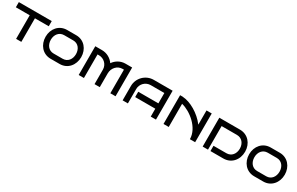

<svg xmlns="http://www.w3.org/2000/svg" viewBox="189 -1866 4915 3180"><g transform="rotate(30 2647.0 -276.0)"><path d="M376 -451H640V-550H11V-451H276V0H376Z M1362 -276C1362 -427 1261 -550 1109 -550H935C782 -550 681 -427 681 -276C681 -124 782 0 935 0H1109C1261 0 1362 -124 1362 -276ZM1262 -276C1262 -179 1205 -100 1109 -100H935C839 -100 781 -179 781 -276C781 -372 839 -451 935 -451H1109C1205 -451 1262 -372 1262 -276Z M1876 -264C1876 -367 1954 -451 2050 -451H2078V0H2178V-550H2050C1958 -550 1878 -503 1828 -431C1778 -503 1695 -550 1601 -550H1473V0H1573V-451H1601C1698 -451 1776 -373 1776 -277V0H1876Z M2951 -552H2591C2438 -552 2313 -428 2313 -275V0H2414V-275C2414 -372 2493 -451 2591 -451H2851V-253H2466V-151H2851V0H2951Z M3700 0V-550H3600V-278C3484 -434 3292 -541 3149 -549V-550H3095V0H3195V-443C3364 -403 3600 -219 3600 0Z M4496 -277C4496 -430 4393 -552 4239 -552H3844V0H3946V-451H4239C4336 -451 4395 -374 4395 -277C4395 -178 4336 -101 4239 -101H3993V0H4239C4393 0 4496 -122 4496 -277Z M5255 -276C5255 -427 5154 -550 5002 -550H4828C4675 -550 4574 -427 4574 -276C4574 -124 4675 0 4828 0H5002C5154 0 5255 -124 5255 -276ZM5155 -276C5155 -179 5098 -100 5002 -100H4828C4732 -100 4674 -179 4674 -276C4674 -372 4732 -451 4828 -451H5002C5098 -451 5155 -372 5155 -276Z"/></g></svg>

Font: Bruno Ace SC
Style: Regular
Weight: 400
Designer: Astigmatic (AOETI)
Foundry: Astigmatic (AOETI)
Version: Version 1.000